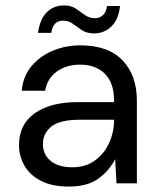

<svg xmlns="http://www.w3.org/2000/svg" viewBox="-20 -675 581 707"><path d="M234 12Q172 12 131 -9Q90 -30 70 -65Q50 -100 50 -141Q50 -217 108 -258Q166 -299 266 -299H400V-305Q400 -370 366 -403.5Q332 -437 275 -437Q226 -437 190.5 -412.5Q155 -388 146 -341H60Q65 -395 96.5 -432Q128 -469 175 -488.5Q222 -508 275 -508Q379 -508 431.5 -452.5Q484 -397 484 -305V0H409L404 -89Q383 -47 342.5 -17.5Q302 12 234 12ZM247 -59Q295 -59 329.5 -84Q364 -109 382 -149Q400 -189 400 -233V-234H273Q199 -234 168.5 -208.5Q138 -183 138 -145Q138 -106 166.5 -82.5Q195 -59 247 -59ZM326 -552Q299 -552 281.5 -564Q264 -576 248 -587.5Q232 -599 212 -599Q175 -599 169 -554H120Q127 -605 152.5 -630Q178 -655 215 -655Q242 -655 259.5 -643Q277 -631 293 -619.5Q309 -608 330 -608Q347 -608 359 -619Q371 -630 374 -653H422Q417 -604 390.5 -578Q364 -552 326 -552Z"/></svg>

Font: Firefly Display
Style: Regular
Weight: 400
Designer: Colophon Foundry, Jonny Pinhorn
Foundry: Colophon Foundry
Version: Version 1.200; ttfautohint (v1.8.3)